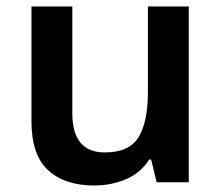

<svg xmlns="http://www.w3.org/2000/svg" viewBox="-20 -562 682 592"><path d="M562 -542V0H463L446 -70H440Q413 -28 367.5 -9Q322 10 271 10Q180 10 128.5 -37Q77 -84 77 -188V-542H203V-213Q203 -92 303 -92Q379 -92 407.5 -139.5Q436 -187 436 -277V-542Z"/></svg>

Font: Noto Sans Gujarati UI SemiBold
Style: Regular
Weight: 600
Designer: Jelle Bosma - Monotype Design Team, Universal Thirst
Foundry: Monotype Imaging Inc.
Version: Version 2.106; ttfautohint (v1.8.4.7-5d5b)